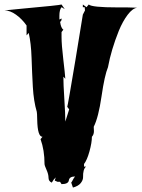

<svg xmlns="http://www.w3.org/2000/svg" viewBox="-36 -765 642 871"><path d="M454.1 -460.9Q438.5 -423.8 424.6 -327.9Q410.6 -231.9 389.2 -189.9L390.1 -170.4Q390.1 -154.3 380.9 -144.5Q380.9 -118.2 369.9 -78.4Q358.9 -38.6 345.2 -21V-9.3H354.5Q339.8 2.4 340.8 39.6Q340.8 52.2 330.1 65.7Q319.3 79.1 294.9 85.9L287.1 63.5Q290.5 59.1 294.9 50.3Q299.3 41.5 304.7 35.6Q278.8 35.6 276.4 53Q273.9 70.3 243.2 70.3L236.3 59.6H224.6L212.4 54.2L216.8 39.6L205.6 52.2V53.2L198.7 63.5Q184.1 57.1 184.1 41.3Q184.1 25.4 175 5.4Q166 -14.6 166 -21Q166 -84 147.9 -133.8L156.7 -144.5Q134.3 -144.5 132.8 -221.7Q132.3 -252.4 130.9 -257.8Q116.7 -305.7 113 -370.4Q109.4 -435.1 107.2 -502.4Q105 -569.8 94.2 -615.7L84.5 -604.5V-649.4Q64 -678.7 36.9 -698.2Q9.8 -717.8 -15.6 -717.8Q-2.9 -719.2 63.5 -725.6Q235.4 -741.2 243.2 -744.6L257.8 -723.6L243.2 -732.4Q233.4 -720.7 233.4 -693.8V-676.3L243.2 -681.2V-673.8L236.8 -665Q240.7 -637.2 251.5 -630.4L243.2 -619.6V-596.7Q243.2 -562.5 251 -496.8Q258.8 -431.2 260.3 -407.7L251.5 -417Q251.5 -382.8 255.9 -315.2Q260.3 -247.6 260.3 -213.4L277.8 -269L269 -280.3Q271.5 -285.2 305.7 -490Q339.8 -694.8 339.8 -698.7L349.6 -717.8L348.1 -732.4H339.8V-744.6L356.4 -732.4L366.7 -744.6Q379.9 -731.4 498 -731.4H540.5Q548.8 -731.4 563.5 -730.7Q578.1 -730 586.4 -730Q565.4 -727.5 543 -697.8Q520.5 -668 502.9 -625Q468.3 -538.6 454.1 -461.4Z"/></svg>

Font: Butcherman
Style: Regular
Weight: 400
Version: Version 001.003